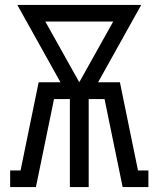

<svg xmlns="http://www.w3.org/2000/svg" viewBox="-20 -755 640 775"><path d="M21 0V-67H63L136 -423H224L50 -735H550L376 -423H464L537 -67H579V0H475L402 -355H338V0H262V-355H198L125 0ZM300 -423 437 -668H163Z"/></svg>

Font: Iosevka HT Extended
Style: Regular
Weight: 400
Width: 7
Monospace: yes
Designer: Belleve Invis
Foundry: Belleve Invis
Version: Version 32.3.0; ttfautohint (v1.8.4)